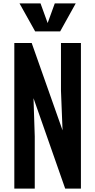

<svg xmlns="http://www.w3.org/2000/svg" viewBox="-20 -1113 562 1133"><path d="M64.5 0V-859.4H167L349.1 -343.8L339.8 -578.1V-859.4H457.5V0H364.7L177.7 -533.7L185.1 -308.1V0ZM187.5 -927.7 95.2 -1092.8H219.2L261.2 -977.1L303.2 -1092.8H426.8L335 -927.7Z"/></svg>

Font: Antonio
Style: Bold
Weight: 700
Designer: Vernon Adams
Foundry: Vernon Adams
Version: Version 1.002